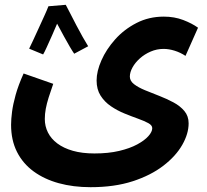

<svg xmlns="http://www.w3.org/2000/svg" viewBox="-20 -546 861 797"><path d="M26 -28Q26 -51 30 -82Q34 -113 45 -152.5Q56 -192 78 -241L201 -198Q190 -167 182 -141.5Q174 -116 170 -94.5Q166 -73 166 -52Q166 -22 179 4Q192 30 218 49.5Q244 69 282.5 80Q321 91 372 91Q430 91 474.5 80.5Q519 70 549.5 53.5Q580 37 596 19Q612 1 612 -14Q612 -26 595.5 -35Q579 -44 552.5 -53.5Q526 -63 496.5 -75Q467 -87 440.5 -105Q414 -123 397.5 -149Q381 -175 381 -212Q381 -250 401 -295.5Q421 -341 458 -382.5Q495 -424 546.5 -450.5Q598 -477 660 -477Q704 -477 740.5 -463Q777 -449 802 -431L750 -314Q729 -328 705 -335.5Q681 -343 659 -343Q631 -343 605.5 -332Q580 -321 560.5 -303.5Q541 -286 530 -266Q519 -246 519 -228Q519 -210 536.5 -196.5Q554 -183 582 -171.5Q610 -160 641 -148Q672 -136 700 -121Q728 -106 745.5 -85Q763 -64 763 -34Q763 9 736.5 55.5Q710 102 658 142Q606 182 530.5 206.5Q455 231 356 231Q284 231 224 214.5Q164 198 119.5 165.5Q75 133 50.5 84.5Q26 36 26 -28ZM253 -526Q261 -511 272.5 -488.5Q284 -466 297 -441Q310 -416 323 -393Q336 -370 346 -354L288 -323Q281 -333 269.5 -352.5Q258 -372 245.5 -395Q233 -418 221.5 -439.5Q210 -461 202 -475L181 -520ZM181 -520 238 -498Q231 -481 220 -454.5Q209 -428 196.5 -400Q184 -372 174 -350Q164 -328 159 -320L101 -344Q106 -354 116.5 -376.5Q127 -399 139.5 -426.5Q152 -454 163.5 -479Q175 -504 181 -520Z"/></svg>

Font: Farlight84_Sys_V01
Style: Bold
Weight: 700
Designer: Monotype Design Team, Nadine Chahine and Nizar Qandah
Foundry: Monotype Imaging Inc.
Version: Version 2.004;October 31, 2024;FontCreator 14.0.0.2814 64-bi